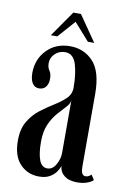

<svg xmlns="http://www.w3.org/2000/svg" viewBox="-79 -713 518 773"><g transform="rotate(10 180.0 -327.0)"><path d="M135 10.5Q89 10.5 58 -21.8Q27 -54 27 -117.5Q27 -165 45.5 -196.2Q64 -227.5 91.5 -248.5Q119 -269.5 146.2 -286.2Q173.5 -303 192.2 -321.2Q211 -339.5 211 -366Q211 -422.5 198.8 -461.8Q186.5 -501 153 -501Q129 -501 112 -484.8Q95 -468.5 95 -446.5Q95 -428 103.2 -416.8Q111.5 -405.5 111.5 -384.5Q111.5 -364 101.8 -351.5Q92 -339 74 -339Q56 -339 46.5 -354.2Q37 -369.5 37 -396Q37 -451.5 73.8 -489.8Q110.5 -528 169 -528Q226 -528 263.5 -487.8Q301 -447.5 301 -355.5V-61.5Q301 -39.5 306 -31.2Q311 -23 320 -23Q327.5 -23 333.8 -26.8Q340 -30.5 343 -34L356 -14Q350 -6.5 332.5 0.2Q315 7 290.5 7Q257.5 7 238.5 -7.8Q219.5 -22.5 217.5 -47Q215 -37.5 206 -23.8Q197 -10 179.8 0.2Q162.5 10.5 135 10.5ZM163 -27.5Q184.5 -27.5 197.8 -51.5Q211 -75.5 211 -97V-314Q209.5 -300 195.5 -285.2Q181.5 -270.5 163.8 -250.5Q146 -230.5 132.8 -201.2Q119.5 -172 119.5 -129.5Q119.5 -80.5 129.8 -54Q140 -27.5 163 -27.5ZM84 -558 157.5 -663.5H188.5L261.5 -558H235.5L173 -628.5L110.5 -558Z"/></g></svg>

Font: Imbue 50pt Medium
Style: Regular
Weight: 500
Designer: Tyler Finck
Foundry: Etcetera Type Company
Version: Version 1.102; ttfautohint (v1.8.3)